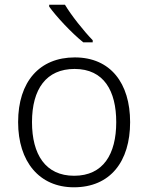

<svg xmlns="http://www.w3.org/2000/svg" viewBox="-20 -786 630 816"><path d="M256 -766H189V-758C218 -717 284 -646 334 -606H374V-615C336 -654 282 -722 256 -766ZM533 -267C533 -432 450 -542 298 -542C148 -542 57 -439 57 -267C57 -99 147 10 294 10C449 10 533 -100 533 -267ZM116 -267C116 -408 177 -493 297 -493C422 -493 474 -399 474 -267C474 -131 419 -39 295 -39C173 -39 116 -130 116 -267Z"/></svg>

Font: Noto Sans Sinhala UI Light
Style: Regular
Weight: 300
Designer: Jelle Bosma - Monotype Design Team
Foundry: Monotype Imaging Inc.
Version: Version 2.006